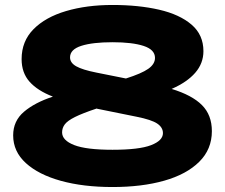

<svg xmlns="http://www.w3.org/2000/svg" viewBox="-20 -741 907 773"><path d="M433 12Q315 12 225 -13Q135 -38 84 -84.5Q33 -131 33 -196Q33 -254 76.5 -291Q120 -328 193 -352Q131 -376 99 -412Q67 -448 67 -503Q67 -575 115 -623.5Q163 -672 246 -696.5Q329 -721 433 -721Q538 -721 620.5 -702Q703 -683 751 -642Q799 -601 799 -535Q799 -486 766 -448Q733 -410 671 -383Q753 -358 793 -318Q833 -278 833 -213Q833 -140 782 -89.5Q731 -39 641 -13.5Q551 12 433 12ZM367 -449 487 -425Q550 -445 577 -464Q604 -483 604 -508Q604 -541 558.5 -556Q513 -571 433 -571Q353 -571 307.5 -556.5Q262 -542 262 -510Q262 -488 287 -474Q312 -460 367 -449ZM230 -208Q230 -176 278.5 -157Q327 -138 433 -138Q540 -138 588 -156.5Q636 -175 636 -205Q636 -228 613 -243.5Q590 -259 530 -271L372 -303L369 -304Q312 -285 282 -270Q252 -255 241 -240.5Q230 -226 230 -208Z"/></svg>

Font: Special Gothic Expanded One
Style: Regular
Weight: 400
Designer: Alistair McCready
Foundry: Monolith
Version: Version 1.010; ttfautohint (v1.8.4.7-5d5b)